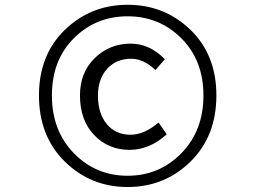

<svg xmlns="http://www.w3.org/2000/svg" viewBox="-20 -750 1040 782"><path d="M138.7 -361.3Q138.7 -526.4 244.1 -628.4Q349.6 -730.5 500 -730.5Q650.4 -730.5 755.9 -628.4Q861.3 -526.4 861.3 -361.3Q861.3 -195.3 755.9 -91.8Q650.4 11.7 500 11.7Q349.6 11.7 244.1 -91.8Q138.7 -195.3 138.7 -361.3ZM500 -34.2Q628.9 -34.2 718.8 -126Q808.6 -217.8 808.6 -361.3Q808.6 -503.9 718.8 -593.8Q628.9 -683.6 500 -683.6Q370.1 -683.6 280.8 -594.2Q191.4 -504.9 191.4 -361.3Q191.4 -217.8 280.8 -126Q370.1 -34.2 500 -34.2ZM507.8 -139.6Q420.9 -139.6 363.3 -200.2Q305.7 -260.7 305.7 -361.3Q305.7 -455.1 366.2 -513.7Q426.8 -572.3 511.7 -572.3Q589.8 -572.3 651.4 -508.8L613.3 -464.8Q564.5 -510.7 514.6 -510.7Q453.1 -510.7 416 -469.2Q378.9 -427.7 378.9 -361.3Q378.9 -288.1 415 -244.6Q451.2 -201.2 511.7 -201.2Q567.4 -201.2 626 -251L659.2 -203.1Q588.9 -139.6 507.8 -139.6Z"/></svg>

Font: GenEi Gothic M Regular
Style: Regular
Weight: 400
Designer: o_tamon (Modified); [Source Han Sans]
Ryoko NISHIZUKA  (kana & ideographs); Paul D. Hunt (Latin, Greek & Cyrillic); Wenl
Version: Version 1.1a;Original Version 1.004